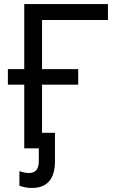

<svg xmlns="http://www.w3.org/2000/svg" viewBox="-20 -734 603 950"><path d="M100 0V-315H19V-392H100V-714H514V-635H188V-392H367V-315H188V-77H252V63Q252 196 137 196Q118 196 102.5 192.5Q87 189 76 185V113Q85 116 97.5 119Q110 122 123 122Q172 122 172 65V0Z"/></svg>

Font: Noto Sans Mono SemiCondensed
Style: Regular
Weight: 400
Width: 4
Designer: Monotype Design Team
Foundry: Monotype Imaging Inc.
Version: Version 2.014